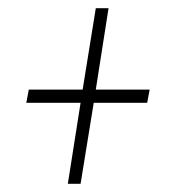

<svg xmlns="http://www.w3.org/2000/svg" viewBox="-20 -526 422 467"><path d="M145 -79 176 -276H44L50 -308H181L213 -506H244L213 -308H344L338 -276H208L176 -79Z"/></svg>

Font: Georama SemiCondensed ExtraLight
Style: Italic
Weight: 200
Width: 4
Italic angle: -9°
Designer: Jean-Baptiste Levee
Foundry: Production Type
Version: Version 1.000